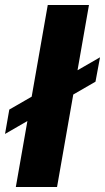

<svg xmlns="http://www.w3.org/2000/svg" viewBox="-47 -744 418 764"><path d="M16 0 143 -724H307L180 0ZM-27 -211 -10 -308 351 -516 333 -419Z"/></svg>

Font: Archivo SemiBold ExtraBold
Style: Italic
Weight: 800
Italic angle: -10°
Version: Version 2.001